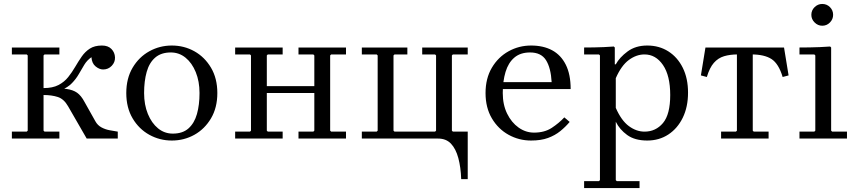

<svg xmlns="http://www.w3.org/2000/svg" viewBox="-20 -700 4339 970"><path d="M200 -40 205 -35H280V0H40V-35H115L120 -40V-420L115 -425H40V-460H280V-425H205L200 -420ZM418 0 324 -163Q303 -200 272 -210Q241 -220 200 -220V-255H230Q284 -255 316.5 -250.5Q349 -246 369.5 -231.5Q390 -217 407 -185L462 -87Q473 -67 492.5 -56.5Q512 -46 534 -42Q556 -38 575 -35V0ZM495 -470Q526 -470 543 -452.5Q560 -435 561 -410Q562 -386 544.5 -367.5Q527 -349 501 -349Q482 -349 463 -364.5Q444 -380 442 -411Q420 -396 406 -373Q392 -350 378 -325.5Q364 -301 343 -279.5Q322 -258 288.5 -244.5Q255 -231 200 -231V-255Q246 -255 275.5 -270.5Q305 -286 324.5 -310.5Q344 -335 360 -362.5Q376 -390 393 -414.5Q410 -439 434 -454.5Q458 -470 495 -470Z M848 -470Q910 -470 962 -441Q1014 -412 1046 -358Q1078 -304 1078 -230Q1078 -156 1046 -102Q1014 -48 962 -19Q910 10 848 10Q787 10 734.5 -19Q682 -48 650 -102Q618 -156 618 -230Q618 -304 650 -358Q682 -412 734.5 -441Q787 -470 848 -470ZM853 -25Q903 -25 932.5 -51.5Q962 -78 975 -124Q988 -170 988 -230Q988 -289 969 -335.5Q950 -382 917.5 -408.5Q885 -435 843 -435Q794 -435 764 -409Q734 -383 721 -336.5Q708 -290 708 -230Q708 -171 727 -124.5Q746 -78 778.5 -51.5Q811 -25 853 -25Z M1488 0V-35H1563L1568 -40V-420L1563 -425H1488V-460H1728V-425H1653L1648 -420V-40L1653 -35H1728V0ZM1168 0V-35H1243L1248 -40V-420L1243 -425H1168V-460H1408V-425H1333L1328 -420V-40L1333 -35H1408V0ZM1288 -230V-265H1616V-230Z M1808 0V-35H1883L1888 -40V-420L1883 -425H1808V-460H2038V-425H1973L1968 -420V-40L1973 -35H2178L2183 -40V-420L2178 -425H2113V-460H2343V-425H2268L2263 -420V-40L2268 -35H2343V205H2310Q2308 145 2295.5 98.5Q2283 52 2258.5 26Q2234 0 2193 0Z M2663 10Q2602 10 2549.5 -19Q2497 -48 2465 -102Q2433 -156 2433 -230Q2433 -304 2465 -358Q2497 -412 2549.5 -441Q2602 -470 2663 -470Q2725 -470 2769.5 -446Q2814 -422 2838.5 -373Q2863 -324 2863 -250H2513V-285H2767Q2763 -357 2738.5 -396Q2714 -435 2658 -435Q2609 -435 2578.5 -409Q2548 -383 2534 -336.5Q2520 -290 2520 -230Q2520 -171 2542 -126Q2564 -81 2600 -55.5Q2636 -30 2678 -30Q2731 -30 2767.5 -54Q2804 -78 2831 -107L2858 -84Q2837 -59 2810.5 -37.5Q2784 -16 2748.5 -3Q2713 10 2663 10Z M3250 -470Q3310 -470 3356.5 -440.5Q3403 -411 3429.5 -357.5Q3456 -304 3456 -232Q3456 -160 3429.5 -105.5Q3403 -51 3356.5 -20.5Q3310 10 3250 10Q3187 10 3148.5 -18Q3110 -46 3091 -85V210L3096 215H3211V250H2931V215H3006L3011 210V-420L3006 -425H2931V-460Q2957 -460 2981.5 -460.5Q3006 -461 3030.5 -462Q3055 -463 3081 -465L3086 -460V-375H3091Q3110 -410 3150.5 -440Q3191 -470 3250 -470ZM3236 -35Q3293 -35 3329.5 -78.5Q3366 -122 3366 -220Q3366 -318 3329.5 -371.5Q3293 -425 3236 -425Q3195 -425 3157 -397Q3119 -369 3091 -305V-155Q3119 -91 3157 -63Q3195 -35 3236 -35Z M3707 -425Q3668 -425 3638 -416Q3608 -407 3586.5 -382.5Q3565 -358 3551 -311L3521 -319L3544 -460H3941L3964 -319L3934 -311Q3914 -378 3878 -401.5Q3842 -425 3776 -425ZM3783 -443V-40L3788 -35H3863V0H3623V-35H3698L3703 -40V-443Z M4019 0V-35H4094L4099 -40V-420L4094 -425H4019V-460Q4045 -460 4070.5 -460.5Q4096 -461 4122 -462Q4148 -463 4174 -465L4179 -460V-40L4184 -35H4259V0ZM4134 -570Q4112 -570 4095.5 -586.5Q4079 -603 4079 -625Q4079 -648 4095.5 -664Q4112 -680 4134 -680Q4157 -680 4173 -664Q4189 -648 4189 -625Q4189 -603 4173 -586.5Q4157 -570 4134 -570Z"/></svg>

Font: Brygada 1918
Style: Regular
Weight: 400
Designer: Mateusz Machalski | Borys Kosmynka | Przemek Hoffer
Foundry: NIEPODLEGLA 2018
Version: Version 3.006